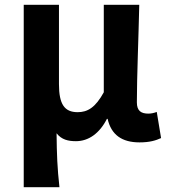

<svg xmlns="http://www.w3.org/2000/svg" viewBox="-20 -580 704 801"><path d="M79 201H228C219 120 217 66 216 -24C237 3 265 9 297 9C349 9 395 -23 426 -84H429C444 -18 488 14 562 14C605 14 630 6 652 -4L634 -113C621 -108 609 -106 599 -106C569 -106 551 -117 551 -153C551 -258 558 -423 561 -560H413V-195C378 -131 345 -112 304 -112C249 -112 226 -145 226 -229V-560H79Z"/></svg>

Font: Noto Sans TC
Style: Bold
Weight: 700
Designer: Ryoko NISHIZUKA 西塚涼子 (kana, bopomofo & ideographs); Paul D. Hunt (Latin, Greek & Cyrillic); Sandoll Communications 산돌커뮤니
Foundry: Adobe
Version: Version 2.004;hotconv 1.0.118;makeotfexe 2.5.65603